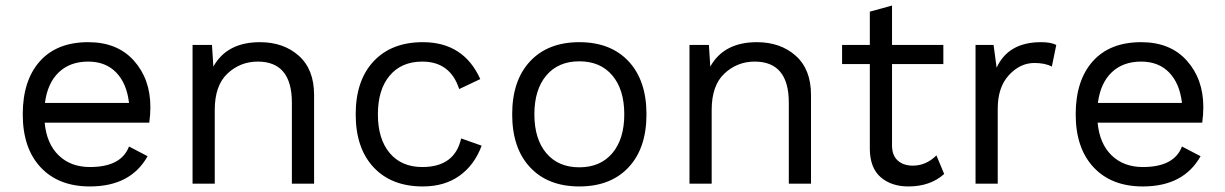

<svg xmlns="http://www.w3.org/2000/svg" viewBox="-20 -662 4416 692"><path d="M522 -276Q522 -248 518 -220H141Q148 -144 191.5 -102Q235 -60 304 -60Q417 -60 445 -134L512 -99Q451 10 304 10Q191 10 126.5 -59Q62 -128 62 -250Q62 -372 123.5 -441Q185 -510 298 -510Q403 -510 462.5 -443.5Q522 -377 522 -276ZM298 -440Q232 -440 191.5 -401Q151 -362 142 -291H445Q437 -361 399 -400.5Q361 -440 298 -440Z M917 -510Q1002 -510 1057 -461Q1112 -412 1112 -320V0H1032V-292Q1032 -440 909 -440Q846 -440 800 -397Q754 -354 754 -266V0H674V-500H744L749 -422Q798 -510 917 -510Z M1504 -510Q1651 -510 1711 -377L1635 -341Q1603 -440 1502 -440Q1427 -440 1384.5 -389.5Q1342 -339 1342 -250Q1342 -161 1384.5 -110.5Q1427 -60 1502 -60Q1619 -60 1642 -163L1716 -137Q1690 -67 1636 -28.5Q1582 10 1504 10Q1391 10 1326.5 -59Q1262 -128 1262 -250Q1262 -372 1326.5 -441Q1391 -510 1504 -510Z M1890.5 -441Q1955 -510 2068 -510Q2181 -510 2245.5 -441Q2310 -372 2310 -250Q2310 -128 2245.5 -59Q2181 10 2068 10Q1955 10 1890.5 -59Q1826 -128 1826 -250Q1826 -372 1890.5 -441ZM2187 -390Q2144 -441 2068 -441Q1992 -441 1949 -390Q1906 -339 1906 -250Q1906 -161 1949 -110Q1992 -59 2068 -59Q2144 -59 2187 -110Q2230 -161 2230 -250Q2230 -339 2187 -390Z M2708 -510Q2793 -510 2848 -461Q2903 -412 2903 -320V0H2823V-292Q2823 -440 2700 -440Q2637 -440 2591 -397Q2545 -354 2545 -266V0H2465V-500H2535L2540 -422Q2589 -510 2708 -510Z M3355 -102 3383 -35Q3333 10 3254 10Q3193 10 3154.5 -23Q3116 -56 3115 -124V-431H3015V-500H3115V-620L3195 -642V-500H3380V-431H3195V-138Q3195 -102 3215.5 -83.5Q3236 -65 3270 -65Q3318 -65 3355 -102Z M3732 -510Q3768 -510 3787 -500L3771 -422Q3747 -435 3708 -435Q3657 -435 3616.5 -391.5Q3576 -348 3576 -270V0H3496V-500H3561L3572 -418Q3614 -510 3732 -510Z M4317 -276Q4317 -248 4313 -220H3936Q3943 -144 3986.5 -102Q4030 -60 4099 -60Q4212 -60 4240 -134L4307 -99Q4246 10 4099 10Q3986 10 3921.5 -59Q3857 -128 3857 -250Q3857 -372 3918.5 -441Q3980 -510 4093 -510Q4198 -510 4257.5 -443.5Q4317 -377 4317 -276ZM4093 -440Q4027 -440 3986.5 -401Q3946 -362 3937 -291H4240Q4232 -361 4194 -400.5Q4156 -440 4093 -440Z"/></svg>

Font: Work Sans
Style: Regular
Weight: 400
Designer: Wei Huang
Foundry: Wei Huang
Version: Version 1.032;PS 001.032;hotconv 1.0.70;makeotf.lib2.5.58329